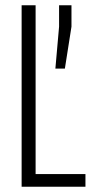

<svg xmlns="http://www.w3.org/2000/svg" viewBox="-20 -708 351 728"><path d="M62 0V-688H115V-48H304V0ZM190 -448 204 -607V-688H251V-607L226 -448Z"/></svg>

Font: Saira ExtraCondensed Light
Style: Regular
Weight: 300
Width: 2
Designer: Hector Gatti with collaboration of the Omnibus-Type team
Foundry: Omnibus-Type
Version: Version 1.101